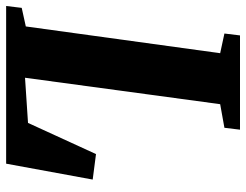

<svg xmlns="http://www.w3.org/2000/svg" viewBox="-108 -676 783 610"><g transform="rotate(90 283.0 -371.5)"><path d="M-2.5 0 3.5 -49.5 62.5 -62.5 147.5 -680 85 -693.5 91 -743H390.5L384.5 -693.5L309.5 -680L225.5 -60L369 -69.5L468 -285.5L549 -275L498.5 0Z"/></g></svg>

Font: Merriweather 24pt SemiCondensed Black
Style: Italic
Weight: 900
Width: 4
Italic angle: -7.8°
Designer: Eben Sorkin
Foundry: Eben Sorkin
Version: Version 2.101